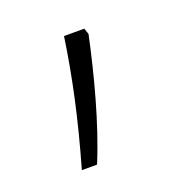

<svg xmlns="http://www.w3.org/2000/svg" viewBox="-61 -172 340 356"><g transform="rotate(-20 109.0 6.5)"><path d="M45 129H75C104 59 127 -29 143 -104L139 -116H99C88 -41 72 35 45 129Z"/></g></svg>

Font: Noto Sans Devanagari Condensed ExtraLight
Style: Regular
Weight: 200
Width: 3
Designer: Jelle Bosma - Monotype Design Team
Foundry: Monotype Imaging Inc.
Version: Version 2.004